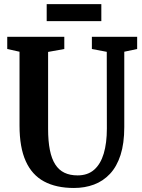

<svg xmlns="http://www.w3.org/2000/svg" viewBox="-20 -926 708 954"><path d="M347.5 8Q259 8 198.8 -24.5Q138.5 -57 107.8 -125.5Q77 -194 77 -302V-669L16 -682.5V-743H299.5V-682.5L219 -668V-286Q219 -224.5 227.8 -180.8Q236.5 -137 254.5 -109Q272.5 -81 300 -67.8Q327.5 -54.5 365.5 -54.5Q416 -54.5 448 -82.8Q480 -111 495.5 -163.2Q511 -215.5 511 -287L510.5 -668.5L436.5 -682.5V-743H661.5V-682.5L597.5 -669V-294.5Q597.5 -213.5 579 -156Q560.5 -98.5 526.5 -62.2Q492.5 -26 447 -9Q401.5 8 347.5 8ZM483.5 -905.5V-821H212V-905.5Z"/></svg>

Font: Merriweather 24pt SemiCondensed
Style: Bold
Weight: 700
Width: 4
Designer: Eben Sorkin
Foundry: Eben Sorkin
Version: Version 2.100